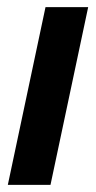

<svg xmlns="http://www.w3.org/2000/svg" viewBox="-20 -520 270 540"><path d="M2 0 108 -500H228L122 0Z"/></svg>

Font: Epunda Sans SemiBold
Style: Italic
Weight: 600
Italic angle: -12.0243°
Designer: Simon Atzbach
Foundry: typofactur
Version: Version 2.204; ttfautohint (v1.8.4.7-5d5b)